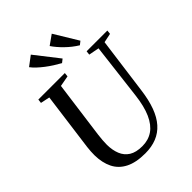

<svg xmlns="http://www.w3.org/2000/svg" viewBox="-276 -1125 1271 1271"><g transform="rotate(-45 360.0 -489.0)"><path d="M652 -701.5 599 -306Q588.5 -224 566.5 -164.2Q544.5 -104.5 510.2 -66Q476 -27.5 429.2 -8.8Q382.5 10 322.5 10Q236 10 181.8 -17.8Q127.5 -45.5 102 -97Q76.5 -148.5 75.5 -219Q75.5 -236.5 76.5 -255Q77.5 -273.5 80 -292.5L134.5 -701.5L70 -715L73.5 -743H321.5L318.5 -715L243 -701L189 -299Q186 -274.5 184.2 -252Q182.5 -229.5 182.5 -209.5Q183 -159.5 198.8 -120.5Q214.5 -81.5 249.2 -59.5Q284 -37.5 342.5 -37.5Q399 -37.5 441 -66.2Q483 -95 510 -155.2Q537 -215.5 548 -309.5L595 -701L522 -715L525.5 -743H719.5L716.5 -715ZM546 -821.5 522 -802.5Q500 -816 479.2 -832.2Q458.5 -848.5 439.8 -866.8Q421 -885 405 -903.8Q389 -922.5 377 -940.5L444.5 -988.5ZM379 -821.5 355 -802.5Q331.5 -815.5 306.2 -831.5Q281 -847.5 257.5 -865.5Q234 -883.5 214.2 -902Q194.5 -920.5 181.5 -938L248.5 -988.5Z"/></g></svg>

Font: Merriweather 96pt
Style: Italic
Weight: 400
Italic angle: -7.8°
Version: Version 2.101